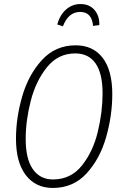

<svg xmlns="http://www.w3.org/2000/svg" viewBox="-20 -918 612 949"><path d="M535 -453Q535 -347 504.5 -240Q474 -133 408 -61Q342 11 241 11Q156 11 107.5 -52.5Q59 -116 59 -232Q59 -336 90 -442.5Q121 -549 187.5 -621.5Q254 -694 354 -694Q440 -694 487.5 -632Q535 -570 535 -453ZM107 -231Q107 -132 142.5 -81.5Q178 -31 242 -31Q330 -31 385 -100Q440 -169 463.5 -267Q487 -365 487 -456Q487 -555 452.5 -604.5Q418 -654 352 -654Q267 -654 212 -585.5Q157 -517 132 -419.5Q107 -322 107 -231ZM263 -797Q276 -844 306.5 -871Q337 -898 378 -898Q421 -898 446.5 -869.5Q472 -841 471 -794L440 -790Q434 -859 376 -859Q318 -859 291 -788Z"/></svg>

Font: Fira Sans Extra Condensed ExtraLight
Style: Italic
Weight: 275
Width: 3
Italic angle: -8°
Designer: Carrois Corporate & Edenspiekermann AG
Foundry: Carrois Corporate GbR & Edenspiekermann AG
Version: Version 4.203